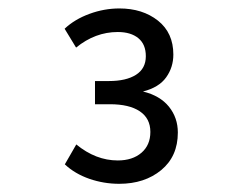

<svg xmlns="http://www.w3.org/2000/svg" viewBox="-20 -731 560 457"><path d="M263.7 -293.5Q227.1 -293.5 192.6 -305.4Q158.2 -317.4 134.3 -339.8L161.6 -387.2Q208 -349.1 260.3 -349.1Q295.4 -349.1 316.7 -367.4Q337.9 -385.7 337.9 -417Q337.9 -449.2 312.7 -466.1Q287.6 -482.9 241.7 -482.9H206.1V-538.1H239.3Q280.3 -538.1 303.7 -553Q327.1 -567.9 327.1 -597.2Q327.1 -625.5 309.3 -640.1Q291.5 -654.8 260.3 -654.8Q206.5 -654.8 161.1 -617.7L133.8 -662.6Q157.7 -685.1 192.9 -698Q228 -710.9 264.2 -710.9Q319.3 -710.9 356 -681.9Q392.6 -652.8 392.6 -601.1Q392.6 -570.8 375.5 -546.9Q358.4 -522.9 320.3 -513.2Q360.8 -503.4 382.1 -477.1Q403.3 -450.7 403.3 -415.5Q403.3 -358.9 363.8 -326.2Q324.2 -293.5 263.7 -293.5Z"/></svg>

Font: Muli
Style: Regular
Weight: 400
Designer: Vernon Adams
Foundry: newtypography
Version: Version 2; ttfautohint (v1.00rc1.6-4cba) -l 8 -r 50 -G 200 -